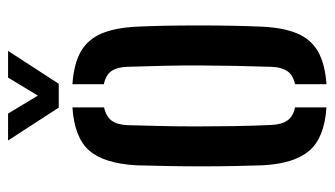

<svg xmlns="http://www.w3.org/2000/svg" viewBox="-193 -609 810 464"><g transform="rotate(-90 212.0 -377.0)"><path d="M44.5 -147.5Q43.5 -175.5 42.8 -214Q42 -252.5 42 -295.2Q42 -338 42.8 -379Q43.5 -420 44.5 -452.5Q49 -530.5 80 -566.2Q111 -602 184.5 -607V-530.5Q162 -525.5 152.2 -511.8Q142.5 -498 141.5 -473.5Q140.5 -436 139.5 -394Q138.5 -352 138.5 -307.2Q138.5 -262.5 139.2 -217Q140 -171.5 142 -126.5Q143 -101.5 152.8 -87.5Q162.5 -73.5 184.5 -69V7Q111 2 79.8 -34.5Q48.5 -71 44.5 -147.5ZM240.5 7V-69Q263 -74 272.2 -87.8Q281.5 -101.5 282.5 -125.5Q284 -171 284.8 -214Q285.5 -257 285.8 -299.8Q286 -342.5 285 -386Q284 -429.5 282.5 -475Q281.5 -499.5 272 -513Q262.5 -526.5 240.5 -531V-607Q290.5 -603.5 319.8 -586.5Q349 -569.5 363 -536.5Q377 -503.5 379.5 -452.5Q381 -422 381.8 -383.2Q382.5 -344.5 382.5 -302.8Q382.5 -261 381.8 -220.8Q381 -180.5 379.5 -147.5Q377 -96.5 363 -63.5Q349 -30.5 319.5 -13.5Q290 3.5 240.5 7ZM184 -640 104.5 -762.5H169.5L213 -690.5L256.5 -762.5H321L241.5 -640Z"/></g></svg>

Font: Big Shoulders Stencil Text Thin SemiBold
Style: Regular
Weight: 600
Version: Version 2.001